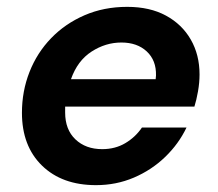

<svg xmlns="http://www.w3.org/2000/svg" viewBox="-20 -528 636 560"><path d="M260 12Q161 12 102.5 -45Q44 -102 44 -199Q44 -262 66 -318Q88 -374 129 -416.5Q170 -459 226.5 -483.5Q283 -508 351 -508Q417 -508 464 -482.5Q511 -457 536.5 -412.5Q562 -368 562 -311Q562 -287 557.5 -261.5Q553 -236 547 -217H170Q170 -209 170 -200Q170 -150 200 -121.5Q230 -93 278 -93Q316 -93 345.5 -110.5Q375 -128 394 -156H524Q501 -108 461.5 -70Q422 -32 370.5 -10Q319 12 260 12ZM334 -404Q288 -404 247 -377.5Q206 -351 187 -297H434Q435 -305 435 -308Q436 -352 408 -378Q380 -404 334 -404Z"/></svg>

Font: DeepMind Sans
Style: Bold Italic
Weight: 700
Italic angle: -10°
Designer: Jonny Pinhorn / Modifications: Colophon Foundry
Foundry: Colophon Foundry
Version: Version 1.002; ttfautohint (v1.8.2)